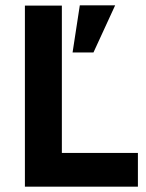

<svg xmlns="http://www.w3.org/2000/svg" viewBox="-20 -697 546 717"><path d="M73 0H495V-126H211V-676H73ZM329 -501 410 -677H278L251 -501Z"/></svg>

Font: Fog Sans
Style: Bold
Weight: 700
Foundry: Intel Corporation
Version: Version 1.00